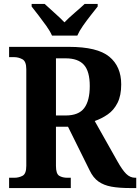

<svg xmlns="http://www.w3.org/2000/svg" viewBox="-20 -951 709 971"><path d="M26 0V-52H52Q75 -52 94 -62Q113 -72 113 -112V-601Q113 -641 93 -651.5Q73 -662 52 -662H26V-714H329Q472 -714 532.5 -664.5Q593 -615 593 -524Q593 -468 574.5 -431Q556 -394 525 -372.5Q494 -351 459 -339L574 -135Q598 -92 618 -72Q638 -52 664 -52H669V0H637Q582 0 543.5 -7Q505 -14 478 -33Q451 -52 433 -90L324 -310H263V-112Q263 -72 279.5 -62Q296 -52 321 -52H338V0ZM312 -367Q378 -367 406 -404.5Q434 -442 434 -516Q434 -590 404.5 -623Q375 -656 312 -656H263V-367ZM243 -771Q233 -794 214 -820.5Q195 -847 175 -873Q155 -899 140 -918V-931H206Q225 -913 255 -886.5Q285 -860 306 -838Q327 -860 358 -886.5Q389 -913 408 -931H474V-918Q459 -899 438.5 -873Q418 -847 399.5 -820.5Q381 -794 371 -771Z"/></svg>

Font: Noto Serif Sinhala SemiCondensed
Style: Bold
Weight: 700
Width: 4
Designer: Jelle Bosma - Monotype Design Team
Foundry: Monotype Imaging Inc.
Version: Version 2.007; ttfautohint (v1.8.4.7-5d5b)